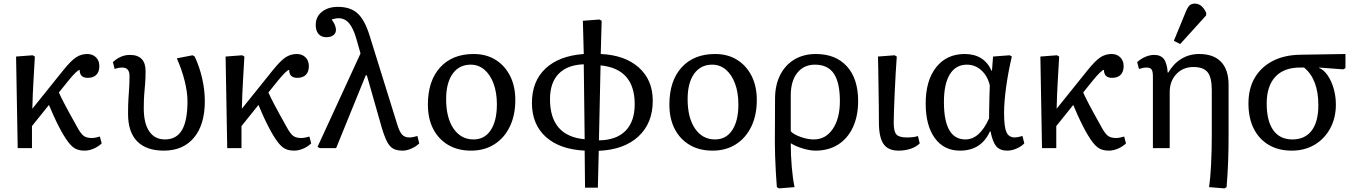

<svg xmlns="http://www.w3.org/2000/svg" viewBox="-20 -820 7509 1063"><path d="M448 14Q410 14 386 -4Q362 -22 332 -72Q322 -88 306 -119Q290 -150 275 -183.5Q260 -217 251 -239L157 -122V0H78L69 -507L161 -514L173 -507Q169 -433 165 -366.5Q161 -300 159 -218L331 -432Q373 -484 401 -502.5Q429 -521 463 -521Q493 -521 511.5 -502.5Q530 -484 530 -454Q530 -423 513.5 -406Q497 -389 466 -389Q421 -389 421 -433Q414 -433 398 -417.5Q382 -402 360 -375L306 -308Q317 -283 339 -241Q361 -199 407 -117Q427 -80 443 -68Q459 -56 487 -56Q507 -56 533 -64L543 -26Q524 -8 498.5 3Q473 14 448 14Z M887 14Q790 14 739.5 -37.5Q689 -89 689 -189Q689 -240 691 -272Q693 -304 695 -332.5Q697 -361 697 -400Q697 -446 657 -446Q635 -446 615 -438L605 -476Q648 -516 699 -516Q786 -516 786 -426Q786 -385 783.5 -356.5Q781 -328 778.5 -298Q776 -268 776 -220Q776 -137 806.5 -92.5Q837 -48 893 -48Q957 -48 987.5 -100Q1018 -152 1018 -260Q1018 -309 1002.5 -371.5Q987 -434 959 -497L1046 -514L1058 -507Q1085 -449 1099.5 -385Q1114 -321 1114 -260Q1114 -130 1054 -58Q994 14 887 14Z M1608 14Q1570 14 1546 -4Q1522 -22 1492 -72Q1482 -88 1466 -119Q1450 -150 1435 -183.5Q1420 -217 1411 -239L1317 -122V0H1238L1229 -507L1321 -514L1333 -507Q1329 -433 1325 -366.5Q1321 -300 1319 -218L1491 -432Q1533 -484 1561 -502.5Q1589 -521 1623 -521Q1653 -521 1671.5 -502.5Q1690 -484 1690 -454Q1690 -423 1673.5 -406Q1657 -389 1626 -389Q1581 -389 1581 -433Q1574 -433 1558 -417.5Q1542 -402 1520 -375L1466 -308Q1477 -283 1499 -241Q1521 -199 1567 -117Q1587 -80 1603 -68Q1619 -56 1647 -56Q1667 -56 1693 -64L1703 -26Q1684 -8 1658.5 3Q1633 14 1608 14Z M2291 -67 2301 -26Q2284 -9 2258 2.5Q2232 14 2209 14Q2178 14 2158 3.5Q2138 -7 2123.5 -34.5Q2109 -62 2094 -112L2011 -403H2005L1841 0H1750L1738 -7L1976 -524L1953 -605Q1936 -664 1912.5 -691.5Q1889 -719 1855 -719Q1836 -719 1816 -712Q1840 -680 1840 -655Q1840 -636 1825.5 -625Q1811 -614 1787 -614Q1759 -614 1743.5 -632Q1728 -650 1728 -682Q1728 -727 1762 -754.5Q1796 -782 1851 -782Q1919 -782 1958.5 -747Q1998 -712 2025 -627L2180 -129Q2192 -90 2206.5 -74.5Q2221 -59 2246 -59Q2265 -59 2291 -67Z M2588 14Q2515 14 2461.5 -17.5Q2408 -49 2378.5 -106Q2349 -163 2349 -241Q2349 -372 2416.5 -446.5Q2484 -521 2602 -521Q2672 -521 2723.5 -489Q2775 -457 2804 -400Q2833 -343 2833 -266Q2833 -182 2802.5 -119Q2772 -56 2717 -21Q2662 14 2588 14ZM2602 -48Q2663 -48 2697 -99.5Q2731 -151 2731 -242Q2731 -308 2712.5 -357.5Q2694 -407 2661.5 -434.5Q2629 -462 2586 -462Q2522 -462 2486 -411.5Q2450 -361 2450 -271Q2450 -168 2491 -108Q2532 -48 2602 -48Z M3219 219 3217 14Q3078 7 3001.5 -62.5Q2925 -132 2925 -250Q2925 -370 3000 -440.5Q3075 -511 3212 -521L3207 -705L3299 -712L3311 -705L3306 -521Q3440 -515 3517 -446Q3594 -377 3594 -262Q3594 -138 3514.5 -64.5Q3435 9 3295 15L3290 219ZM3217 -49 3212 -464Q3121 -461 3073 -411.5Q3025 -362 3025 -271Q3025 -67 3217 -49ZM3296 -43Q3392 -44 3443 -95.5Q3494 -147 3494 -243Q3494 -439 3305 -458Z M3925 14Q3852 14 3798.5 -17.5Q3745 -49 3715.5 -106Q3686 -163 3686 -241Q3686 -372 3753.5 -446.5Q3821 -521 3939 -521Q4009 -521 4060.5 -489Q4112 -457 4141 -400Q4170 -343 4170 -266Q4170 -182 4139.5 -119Q4109 -56 4054 -21Q3999 14 3925 14ZM3939 -48Q4000 -48 4034 -99.5Q4068 -151 4068 -242Q4068 -308 4049.5 -357.5Q4031 -407 3998.5 -434.5Q3966 -462 3923 -462Q3859 -462 3823 -411.5Q3787 -361 3787 -271Q3787 -168 3828 -108Q3869 -48 3939 -48Z M4293 223 4281 216Q4278 179 4275.5 134.5Q4273 90 4271.5 47.5Q4270 5 4270 -27L4271 -273Q4271 -348 4299 -404Q4327 -460 4378 -490.5Q4429 -521 4497 -521Q4607 -521 4669 -452.5Q4731 -384 4731 -261Q4731 -177 4702 -115Q4673 -53 4620 -19.5Q4567 14 4495 14Q4464 14 4424.5 2Q4385 -10 4360 -26H4358Q4358 39 4363.5 104Q4369 169 4379 216ZM4486 -48Q4551 -48 4590.5 -106Q4630 -164 4630 -260Q4630 -363 4596.5 -412.5Q4563 -462 4492 -462Q4430 -462 4394 -416.5Q4358 -371 4358 -292V-93Q4375 -75 4413.5 -61.5Q4452 -48 4486 -48Z M4955 14Q4897 14 4871.5 -23Q4846 -60 4846 -143Q4846 -178 4845.5 -228Q4845 -278 4844 -332Q4843 -386 4842.5 -432.5Q4842 -479 4841 -507L4933 -514L4945 -507Q4942 -469 4939 -416Q4936 -363 4933.5 -308Q4931 -253 4929.5 -208Q4928 -163 4928 -140Q4928 -92 4943 -75.5Q4958 -59 5001 -59Q5042 -59 5062 -67L5072 -26Q5053 -7 5022 3.5Q4991 14 4955 14Z M5295 14Q5206 14 5155.5 -55.5Q5105 -125 5105 -247Q5105 -374 5163 -447.5Q5221 -521 5321 -521Q5428 -521 5470 -428H5472L5478 -507L5570 -514L5582 -507Q5562 -422 5550.5 -339Q5539 -256 5539 -194Q5539 -118 5552 -88.5Q5565 -59 5599 -59Q5605 -59 5615.5 -61Q5626 -63 5641 -67L5651 -26Q5633 -8 5607 3Q5581 14 5556 14Q5516 14 5495.5 -10.5Q5475 -35 5464 -93H5461Q5413 14 5295 14ZM5325 -48Q5404 -48 5456 -165Q5456 -182 5456.5 -215.5Q5457 -249 5458 -285.5Q5459 -322 5460 -347Q5448 -399 5413.5 -430.5Q5379 -462 5333 -462Q5272 -462 5239 -409Q5206 -356 5206 -255Q5206 -48 5325 -48Z M6119 14Q6081 14 6057 -4Q6033 -22 6003 -72Q5993 -88 5977 -119Q5961 -150 5946 -183.5Q5931 -217 5922 -239L5828 -122V0H5749L5740 -507L5832 -514L5844 -507Q5840 -433 5836 -366.5Q5832 -300 5830 -218L6002 -432Q6044 -484 6072 -502.5Q6100 -521 6134 -521Q6164 -521 6182.5 -502.5Q6201 -484 6201 -454Q6201 -423 6184.5 -406Q6168 -389 6137 -389Q6092 -389 6092 -433Q6085 -433 6069 -417.5Q6053 -402 6031 -375L5977 -308Q5988 -283 6010 -241Q6032 -199 6078 -117Q6098 -80 6114 -68Q6130 -56 6158 -56Q6178 -56 6204 -64L6214 -26Q6195 -8 6169.5 3Q6144 14 6119 14Z M6759 223 6674 216Q6681 170 6685 92.5Q6689 15 6689 -70V-321Q6689 -391 6666 -420Q6643 -449 6587 -449Q6530 -449 6493 -410Q6456 -371 6456 -310V0H6363V-397Q6363 -425 6355.5 -435.5Q6348 -446 6328 -446Q6309 -446 6286 -438L6276 -476Q6295 -494 6320.5 -505Q6346 -516 6370 -516Q6406 -516 6423.5 -493.5Q6441 -471 6445 -418H6448Q6477 -468 6521 -494.5Q6565 -521 6619 -521Q6699 -521 6740.5 -477.5Q6782 -434 6782 -350V-70Q6782 10 6779.5 76Q6777 142 6771 216ZM6514 -576 6479 -594 6546 -757Q6556 -781 6566.5 -790.5Q6577 -800 6595 -800Q6635 -800 6658 -749V-735Z M7131 14Q7058 14 7004 -18Q6950 -50 6921 -108.5Q6892 -167 6892 -247Q6892 -330 6927 -389.5Q6962 -449 7026.5 -482.5Q7091 -516 7181 -517L7429 -521V-443L7417 -436L7283 -446V-444Q7310 -433 7331 -402Q7352 -371 7364 -329Q7376 -287 7376 -241Q7376 -167 7344.5 -109Q7313 -51 7258 -18.5Q7203 14 7131 14ZM7135 -48Q7205 -48 7242 -97Q7279 -146 7279 -238Q7279 -381 7200 -446H7177Q7088 -446 7040.5 -394.5Q6993 -343 6993 -247Q6993 -150 7029.5 -99Q7066 -48 7135 -48Z"/></svg>

Font: Text Regular
Style: Regular
Weight: 400
Designer: Latin by Veronika Burian and Jose Scaglione. Greek by Irene Vlachou. Cyrillic by Vera Evstafieva.
Foundry: TypeTogether
Version: Version 3.002